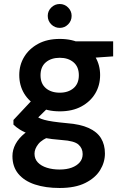

<svg xmlns="http://www.w3.org/2000/svg" viewBox="-20 -705 624 957"><path d="M277 232Q207 232 154 214.5Q101 197 71.5 161.5Q42 126 42 73Q42 42 57.5 13Q73 -16 104.5 -41.5Q136 -67 185 -86L237 -28Q190 -11 171 13Q152 37 152 61Q152 87 168.5 104.5Q185 122 213.5 131Q242 140 277 140Q312 140 337.5 130.5Q363 121 377.5 104Q392 87 392 63Q392 34 371 15.5Q350 -3 289 -7Q236 -11 196.5 -18.5Q157 -26 128.5 -36Q100 -46 80 -58.5Q60 -71 47 -84V-107L151 -218L240 -188L123 -73L154 -130Q164 -123 174.5 -117.5Q185 -112 201.5 -107.5Q218 -103 244.5 -99Q271 -95 314 -91Q380 -86 422 -67Q464 -48 483.5 -16Q503 16 503 60Q503 104 479 143Q455 182 405 207Q355 232 277 232ZM278 -150Q215 -150 169.5 -174.5Q124 -199 100 -239.5Q76 -280 76 -331Q76 -381 100.5 -421.5Q125 -462 170 -486.5Q215 -511 278 -511Q341 -511 386 -486.5Q431 -462 455 -421.5Q479 -381 479 -331Q479 -280 455 -239.5Q431 -199 386 -174.5Q341 -150 278 -150ZM278 -243Q320 -243 346.5 -265.5Q373 -288 373 -330Q373 -372 346.5 -394.5Q320 -417 278 -417Q235 -417 208.5 -394.5Q182 -372 182 -330Q182 -288 208.5 -265.5Q235 -243 278 -243ZM359 -411 336 -499H544V-424ZM278 -566Q253 -566 235.5 -583.5Q218 -601 218 -626Q218 -650 235.5 -667.5Q253 -685 278 -685Q302 -685 319.5 -667.5Q337 -650 337 -626Q337 -601 319.5 -583.5Q302 -566 278 -566Z"/></svg>

Font: DM Sans 20pt SemiBold
Style: Regular
Weight: 600
Version: Version 4.004;gftools[0.9.30]